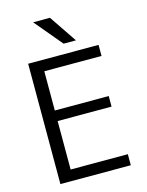

<svg xmlns="http://www.w3.org/2000/svg" viewBox="-138 -1041 864 1125"><g transform="rotate(-15 293.5 -478.5)"><path d="M278 -957 391 -790H316L176 -957ZM165 -663V-425H492V-361H165V-67H512V0H85V-730H512V-663Z"/></g></svg>

Font: Mplus 1p
Style: Regular
Weight: 400
Version: Version 1.061